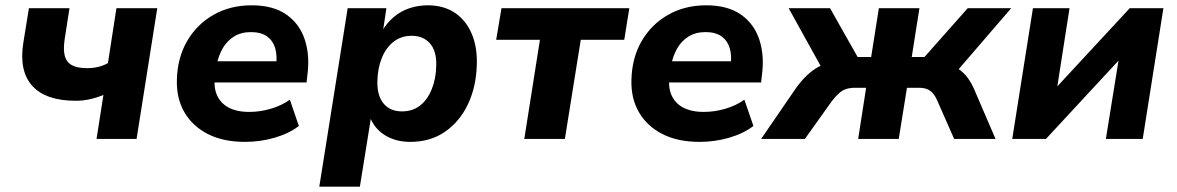

<svg xmlns="http://www.w3.org/2000/svg" viewBox="-20 -524 4437 724"><path d="M344 0 370 -166Q343 -155 317.5 -149.5Q292 -144 266 -144Q153 -144 102 -200Q51 -256 68 -363L89 -493H242L224 -377Q218 -339 224 -314.5Q230 -290 250.5 -278.5Q271 -267 308 -267Q330 -267 349.5 -271.5Q369 -276 387 -286L419 -493H573L495 0Z M904 11Q822 11 764 -18.5Q706 -48 675.5 -100.5Q645 -153 647 -223Q649 -306 685.5 -369Q722 -432 785 -468Q848 -504 929 -504Q1010 -504 1060 -469Q1110 -434 1129.5 -374Q1149 -314 1139 -240L1136 -213H769L781 -293H1036L1021 -278Q1026 -315 1017.5 -343Q1009 -371 986.5 -387Q964 -403 926 -403Q889 -403 862 -386Q835 -369 819 -340.5Q803 -312 797 -278L792 -245Q784 -200 797 -168Q810 -136 841 -119Q872 -102 920 -102Q961 -102 1001.5 -114Q1042 -126 1073 -148L1107 -49Q1069 -20 1015 -4.5Q961 11 904 11Z M1184 180 1291 -493H1437L1424 -406H1420Q1439 -438 1465 -460Q1491 -482 1524 -493Q1557 -504 1593 -504Q1652 -504 1694 -476.5Q1736 -449 1758 -398.5Q1780 -348 1778 -281Q1776 -198 1745 -132Q1714 -66 1658.5 -27.5Q1603 11 1527 11Q1472 11 1431 -14.5Q1390 -40 1373 -88L1380 -87L1337 180ZM1496 -104Q1536 -104 1564 -126Q1592 -148 1608 -187.5Q1624 -227 1625 -276Q1627 -330 1602 -359.5Q1577 -389 1532 -389Q1493 -389 1464.5 -367Q1436 -345 1420 -306Q1404 -267 1403 -217Q1402 -163 1426.5 -133.5Q1451 -104 1496 -104Z M1957 0 2016 -374H1851L1871 -493H2353L2334 -374H2170L2110 0Z M2618 11Q2536 11 2478 -18.5Q2420 -48 2389.5 -100.5Q2359 -153 2361 -223Q2363 -306 2399.5 -369Q2436 -432 2499 -468Q2562 -504 2643 -504Q2724 -504 2774 -469Q2824 -434 2843.5 -374Q2863 -314 2853 -240L2850 -213H2483L2495 -293H2750L2735 -278Q2740 -315 2731.5 -343Q2723 -371 2700.5 -387Q2678 -403 2640 -403Q2603 -403 2576 -386Q2549 -369 2533 -340.5Q2517 -312 2511 -278L2506 -245Q2498 -200 2511 -168Q2524 -136 2555 -119Q2586 -102 2634 -102Q2675 -102 2715.5 -114Q2756 -126 2787 -148L2821 -49Q2783 -20 2729 -4.5Q2675 11 2618 11Z M2850 0 2981 -191Q3001 -219 3022.5 -239.5Q3044 -260 3067.5 -272.5Q3091 -285 3117 -288L3094 -240L2954 -493H3110L3214 -309H3265L3294 -493H3447L3418 -309H3466L3629 -493H3793L3575 -240L3541 -283Q3569 -280 3590.5 -266.5Q3612 -253 3627.5 -232.5Q3643 -212 3654 -186L3734 0H3578L3515 -143Q3507 -162 3497 -173Q3487 -184 3474.5 -188.5Q3462 -193 3444 -193H3400L3369 0H3216L3246 -193H3204Q3186 -193 3171.5 -188.5Q3157 -184 3144.5 -173Q3132 -162 3117 -143L3015 0Z M3797 0 3875 -493H4013L3962 -166H3937L4240 -493H4367L4289 0H4150L4203 -328H4228L3924 0Z"/></svg>

Font: Nunito Sans 11pt ExtraBold
Style: Italic
Weight: 800
Italic angle: -9°
Version: Version 3.101;gftools[0.9.27]